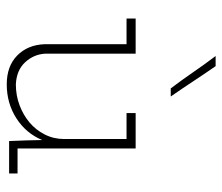

<svg xmlns="http://www.w3.org/2000/svg" viewBox="-65 -587 659 569"><g transform="rotate(90 264.5 -302.5)"><path d="M395 -98Q375 -50 330.5 -21.5Q286 7 230 7Q176 7 144.5 -24Q113 -55 111 -105V-348H35V-375H139V-107Q141 -73 164.5 -47.5Q188 -22 230 -20Q263 -20 292 -31Q321 -42 343 -60.5Q365 -79 378.5 -105.5Q392 -132 392 -163V-348H315V-375H420V-25H494V0H398L396 -53ZM266 -479H242Q217 -512 194 -545.5Q171 -579 146 -612H176Q199 -579 221 -545.5Q243 -512 266 -479Z"/></g></svg>

Font: Josefin Slab Light
Style: Regular
Weight: 300
Designer: Santiago Orozco
Foundry: Typemade
Version: Version 2.000